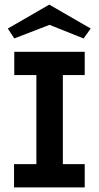

<svg xmlns="http://www.w3.org/2000/svg" viewBox="-20 -814 429 834"><path d="M42 -589H348V-488H253V-101H348V0H41V-101H138V-488H42ZM194 -794 374 -690 343 -647 195 -706 42 -647 14 -690Z"/></svg>

Font: Podkova
Style: Bold
Weight: 700
Designer: Ilya Yudin
Foundry: Cyreal (www.cyreal.org)
Version: Version 2.102; ttfautohint (v1.8.1.43-b0c9)